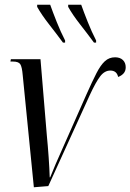

<svg xmlns="http://www.w3.org/2000/svg" viewBox="-20 -786 551 811"><path d="M76 -468Q73 -504 65.5 -515Q58 -526 35 -526H24L26 -536H151L178 -212Q182 -172 185.5 -122Q189 -72 190 -37H192Q202 -62 215.5 -94Q229 -126 242 -154L346 -389Q370 -443 387.5 -477Q405 -511 423 -527.5Q441 -544 466 -544Q487 -544 499 -532.5Q511 -521 511 -502Q511 -486 502 -476Q493 -466 479 -461Q473 -488 446 -488Q422 -488 403.5 -464Q385 -440 359 -384L184 0L123 5ZM246 -606Q218 -644 187 -683.5Q156 -723 137 -757V-766H192Q203 -735 219.5 -693.5Q236 -652 255 -615V-606ZM377 -606Q349 -644 318 -683.5Q287 -723 268 -757V-766H323Q334 -735 350.5 -693.5Q367 -652 386 -615V-606Z"/></svg>

Font: Noto Serif Display ExtraCondensed
Style: Italic
Weight: 400
Width: 2
Italic angle: -12°
Designer: Monotype Design Team
Foundry: Monotype Imaging Inc.
Version: Version 2.009